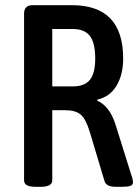

<svg xmlns="http://www.w3.org/2000/svg" viewBox="-20 -720 540 742"><path d="M119 2Q94 2 83.5 -4.5Q73 -11 73 -23V-667Q73 -700 106 -700H258Q456 -700 456 -494Q456 -432 430.5 -389Q405 -346 356 -335V-331Q404 -309 426 -240L488 -42Q491 -34 492.5 -27Q494 -20 494 -16Q494 -5 483.5 -1.5Q473 2 449 2H429Q390 2 384 -20L327 -210Q312 -260 292 -277Q272 -294 233 -294H182V-23Q182 -11 171 -4.5Q160 2 135 2ZM182 -386H260Q307 -386 327.5 -411.5Q348 -437 348 -494Q348 -554 327.5 -581Q307 -608 260 -608H182Z"/></svg>

Font: Asap Condensed Medium
Style: Regular
Weight: 500
Width: 3
Designer: Pablo Cosgaya
Foundry: Omnibus-Type
Version: Version 3.001; ttfautohint (v1.8.4.7-5d5b)